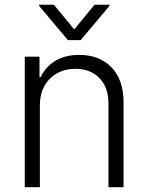

<svg xmlns="http://www.w3.org/2000/svg" viewBox="-20 -782 619 802"><path d="M205.1 -762.2 290 -659.2 375 -762.2H437V-757.3L316.9 -614.3H263.7L143.6 -757.3V-762.2ZM146.5 -340.8V0H83.5V-545.4H145V-460H150.4Q169.9 -502.9 211.2 -527.8Q252.4 -552.7 311 -552.7Q395.5 -552.7 445.8 -500.7Q496.1 -448.7 496.1 -353.5V0H433.1V-349.6Q433.1 -416.5 395.5 -455.6Q357.9 -494.6 294.9 -494.6Q229.5 -494.6 188 -452.9Q146.5 -411.1 146.5 -340.8Z"/></svg>

Font: Interop Light
Style: Regular
Weight: 300
Designer: Rasmus Andersson, Google, Jang Haemin
Foundry: jhaemin
Version: Version 1.007